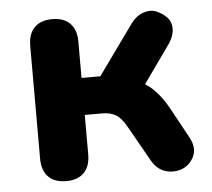

<svg xmlns="http://www.w3.org/2000/svg" viewBox="-43 -545 664 600"><g transform="rotate(-5 289.5 -245.0)"><path d="M142 9Q105 9 85.5 -11Q66 -31 66 -68V-422Q66 -459 85.5 -479Q105 -499 142 -499Q178 -499 197.5 -479Q217 -459 217 -422V-308H276L388 -464Q404 -486 426 -494Q448 -502 466.5 -495Q485 -488 499.5 -473.5Q514 -459 514 -437Q514 -415 499 -392L413 -271Q452 -247 484 -190L537 -93Q559 -53 536 -21.5Q513 10 472 8Q431 6 409 -34L348 -142Q332 -171 315 -181.5Q298 -192 271 -192H217V-68Q217 -31 197.5 -11Q178 9 142 9Z"/></g></svg>

Font: Nunito ExtraBold
Style: Regular
Weight: 800
Designer: Vernon Adams
Foundry: Vernon Adams
Version: Version 3.602